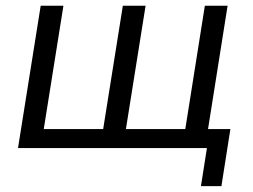

<svg xmlns="http://www.w3.org/2000/svg" viewBox="-20 -506 864 656"><path d="M666.5 130 687 0H41.5L119 -486.3H196.7L129.5 -65.1H332.5L399.7 -486.3H477.4L410.2 -65.1H613.1L679.9 -486.3H757.6L690.8 -65.1H767.2L736.5 130Z"/></svg>

Font: Nunito Sans 12pt ExtraLight
Style: Italic
Weight: 200
Italic angle: -9°
Designer: Vernon Adams
Foundry: Vernon Adams
Version: Version 3.101;gftools[0.9.27]